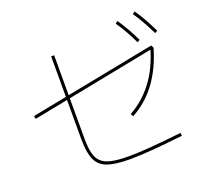

<svg xmlns="http://www.w3.org/2000/svg" viewBox="-142 -1017 1285 1200"><g transform="rotate(-20 500.0 -416.5)"><path d="M525 13Q429 13 376.5 -6Q324 -25 303 -73Q282 -121 282 -208V-760H302V-208Q302 -147 311.5 -108Q321 -69 345.5 -47Q370 -25 413.5 -16Q457 -7 525 -7Q589 -7 675.5 -14Q762 -21 878 -34L880 -14Q764 -1 676.5 6Q589 13 525 13ZM636 -233 626 -251Q718 -302 782.5 -387.5Q847 -473 882 -595L889 -589L58 -426L54 -446L893 -610L902 -592Q828 -337 636 -233ZM820 -658Q801 -698 779 -737.5Q757 -777 731 -814L747 -826Q773 -788 795.5 -748Q818 -708 837 -668ZM943 -674Q923 -715 900.5 -755.5Q878 -796 852 -834L868 -846Q895 -807 917.5 -766Q940 -725 960 -684Z"/></g></svg>

Font: Murecho Thin Thin
Style: Regular
Weight: 250
Version: Version 1.010